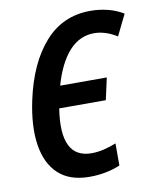

<svg xmlns="http://www.w3.org/2000/svg" viewBox="-83 -789 705 864"><g transform="rotate(-10 269.5 -357.5)"><path d="M257 10Q167 10 115.5 -37.5Q64 -85 50.5 -171.5Q37 -258 62 -375Q97 -538 179.5 -631.5Q262 -725 389 -725Q429 -725 467.5 -715.5Q506 -706 539 -686L492 -590Q439 -623 388 -623Q321 -623 273 -569.5Q225 -516 197 -417H410L388 -317H175Q140 -93 284 -93Q312 -93 341 -100Q370 -107 397 -118V-17Q370 -5 334 2.5Q298 10 257 10Z"/></g></svg>

Font: Noto Sans Condensed SemiBold
Style: Italic
Weight: 600
Width: 3
Italic angle: -12°
Designer: Monotype Design Team
Foundry: Monotype Imaging Inc.
Version: Version 2.013; ttfautohint (v1.8.4.7-5d5b)